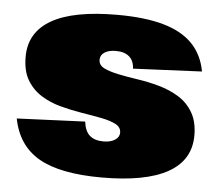

<svg xmlns="http://www.w3.org/2000/svg" viewBox="-45 -603 757 665"><g transform="rotate(5 333.5 -270.0)"><path d="M332 13Q187 13 113 -29.5Q39 -72 21 -165L258 -175Q262 -142 279 -127Q296 -112 327 -112Q352 -112 367 -122Q382 -132 382 -147Q382 -166 363 -176Q344 -186 313 -192Q282 -198 244.5 -204Q207 -210 169.5 -220Q132 -230 101.5 -249Q71 -268 52 -299.5Q33 -331 33 -381Q33 -466 109 -509.5Q185 -553 337 -553Q432 -553 496.5 -535Q561 -517 598 -479.5Q635 -442 646 -383L407 -372Q406 -399 389.5 -413.5Q373 -428 343 -428Q318 -428 303.5 -418.5Q289 -409 289 -393Q289 -374 308 -364.5Q327 -355 358 -348.5Q389 -342 426.5 -336.5Q464 -331 501.5 -320.5Q539 -310 570 -291Q601 -272 620 -240Q639 -208 639 -160Q639 -74 561.5 -30.5Q484 13 332 13Z"/></g></svg>

Font: Pathway Extreme SemiCondensed Black
Style: Regular
Weight: 900
Width: 4
Version: Version 1.001;gftools[0.9.26]